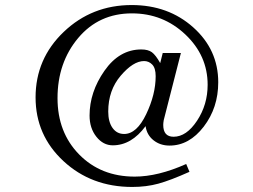

<svg xmlns="http://www.w3.org/2000/svg" viewBox="-20 -726 1001 761"><path d="M503 -673Q372 -673 290 -575.5Q208 -478 208 -337Q208 -201 294 -113.5Q380 -26 514 -26Q606 -26 718 -76L731 -45Q655 -11 607.5 2Q560 15 504 15Q342 15 231.5 -87.5Q121 -190 121 -340Q121 -493 232.5 -599.5Q344 -706 502 -706Q647 -706 746 -617.5Q845 -529 845 -400Q845 -299 787.5 -224Q730 -149 652 -149Q615 -149 588.5 -170Q562 -191 557 -226Q501 -150 427 -150Q389 -150 362 -184Q335 -218 335 -268Q335 -361 394 -445.5Q453 -530 540 -530Q567 -530 582 -519Q597 -508 615 -476L625 -516H697L629 -250Q627 -238 627 -231Q627 -184 668 -184Q719 -184 761 -247.5Q803 -311 803 -390Q803 -506 714.5 -589.5Q626 -673 503 -673ZM597 -424Q597 -456 583.5 -470Q570 -484 551 -484Q508 -484 458.5 -426Q409 -368 409 -284Q409 -243 426 -219Q443 -195 472 -195Q522 -195 559.5 -273.5Q597 -352 597 -424Z"/></svg>

Font: MM Ethnic
Style: Regular
Weight: 400
Designer: Khon Soe Zaw Thu
Version: Version 1.00 July 18, 2016, initial release